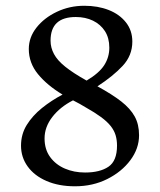

<svg xmlns="http://www.w3.org/2000/svg" viewBox="-20 -644 564 676"><path d="M243.9 11.9Q186.9 11.9 143.9 -6.7Q100.9 -25.3 77.5 -57.8Q54 -90.3 54 -131.1Q54 -171.4 74.2 -204.1Q94.5 -236.8 127.8 -263.7Q161.2 -290.5 200.2 -311Q146 -343.6 113.7 -383Q81.4 -422.5 81.4 -471.5Q81.4 -512.5 108.5 -546.9Q135.7 -581.4 180.3 -602.5Q225 -623.7 276.7 -623.7Q324.7 -623.7 362.6 -608.8Q400.6 -593.9 423.2 -565.4Q445.9 -536.9 445.9 -497.6Q445.9 -448.4 411.7 -411.9Q377.6 -375.4 323.1 -340.1Q374.7 -311.9 406.8 -286.9Q438.8 -261.9 454.2 -234Q469.6 -206.2 469.6 -167.9Q469.6 -121 439 -80Q408.5 -39.1 357.6 -13.6Q306.7 11.9 243.9 11.9ZM279.5 -36.6Q331.8 -36.6 361.9 -57Q392 -77.4 392 -131.3Q392 -151.2 386.9 -168.3Q381.7 -185.3 369.3 -200.8Q356.9 -216.2 335.5 -232Q314.1 -247.8 281.8 -265.9Q271.5 -272.1 260.6 -278.3Q249.6 -284.5 237.1 -290.7Q191.4 -267.4 164.1 -232Q136.9 -196.7 136.9 -156.7Q136.9 -117.9 156.6 -91Q176.3 -64.2 208.5 -50.4Q240.7 -36.6 279.5 -36.6ZM284.9 -360.3Q329.3 -386.7 347.1 -414.7Q364.9 -442.7 364.9 -476.1Q364.9 -510.3 349.5 -534.3Q334 -558.3 307.4 -571.2Q280.7 -584.1 247 -584.1Q202.4 -584.1 180.2 -563.4Q158 -542.8 158 -500.7Q158 -476.4 170 -453.9Q181.9 -431.4 209.9 -409Q237.8 -386.6 284.9 -360.3Z"/></svg>

Font: Ancizar Serif Light
Style: Regular
Weight: 300
Designer: Cesar Puertas, Viviana Monsalve, Julian Moncada, Julian Prieto, Jose Castro, Felipe Aragon, Mariel Hernandez, Sara Alarc
Version: Version 8.100